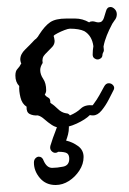

<svg xmlns="http://www.w3.org/2000/svg" viewBox="-20 -358 368 549"><path d="M153 7Q140 7 128.5 -0.5Q117 -8 107 -17Q97 -26 88 -28Q75 -27 65 -32Q55 -37 56 -53Q43 -61 38.5 -79.5Q34 -98 35 -112Q24 -123 24 -142Q24 -155 30 -161Q36 -167 41 -177L40 -178Q38 -184 38 -188Q38 -203 52 -216.5Q66 -230 78 -243Q81 -246 83 -247Q89 -253 92 -259Q108 -284 123.5 -294.5Q139 -305 170 -305H195Q216 -305 235 -294Q238 -297 244 -297Q249 -297 253 -295.5Q257 -294 262 -294Q273 -294 277 -306.5Q281 -319 283 -326Q286 -338 296 -338Q302 -338 308 -332Q314 -326 314 -317Q314 -307 307 -299L301 -290L299 -286Q292 -273 285.5 -257Q279 -241 276 -225L277 -215Q277 -212 276 -210Q275 -208 274 -206L273 -202Q273 -195 268.5 -191.5Q264 -188 259 -188Q254 -188 249.5 -191.5Q245 -195 245 -202Q245 -208 245.5 -214Q246 -220 247 -226Q243 -256 221 -269Q206 -276 180 -276Q175 -276 164.5 -272Q154 -268 144.5 -263Q135 -258 134 -256Q134 -256 133.5 -255.5Q133 -255 134 -253L135 -249Q139 -234 129 -223.5Q119 -213 109 -203Q99 -193 102 -178Q95 -167 95 -158Q95 -145 103.5 -132.5Q112 -120 112 -100Q112 -96 111 -93.5Q110 -91 109 -89L108 -87Q113 -81 118.5 -78.5Q124 -76 124 -65V-64Q135 -57 145.5 -46.5Q156 -36 169 -34Q176 -34 180 -28Q199 -36 211 -47.5Q223 -59 245 -57L248 -61Q257 -73 264 -85.5Q271 -98 278 -111Q283 -120 291 -120Q299 -120 304 -113.5Q309 -107 304 -99Q300 -91 291 -73.5Q282 -56 270.5 -42Q259 -28 246 -28Q240 -28 237 -29Q224 -16 199 -4.5Q174 7 153 7ZM139 171Q111 171 94 151Q77 131 77 107Q77 99 81.5 94.5Q86 90 91 90Q101 90 105 102Q114 122 129 122Q143 122 160.5 118.5Q178 115 178 96Q178 85 172 80.5Q166 76 146 76Q143 79 138 79Q132 79 127 73.5Q122 68 124 59Q128 46 131.5 36Q135 26 139 16Q141 11 143 5Q145 -1 146 -7Q149 -18 160 -18Q166 -18 171 -14.5Q176 -11 175 -3Q177 1 177 6Q177 17 174.5 26.5Q172 36 169 44Q187 48 203 59.5Q219 71 219 91Q219 111 207 129.5Q195 148 177 159.5Q159 171 139 171Z"/></svg>

Font: RU Serius
Style: Regular
Weight: 400
Designer: Robert E. Leuschke
Foundry: Robert E. Leuschke
Version: Version 1.011; ttfautohint (v1.8.3)